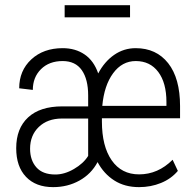

<svg xmlns="http://www.w3.org/2000/svg" viewBox="-20 -728 769 757"><path d="M528.3 9.8Q471.7 9.8 430.7 -16.4Q389.6 -42.5 364.7 -88.9Q339.8 -42 293.2 -16.1Q246.6 9.8 189.5 9.8Q121.1 9.8 82.5 -30.8Q43.9 -71.3 43.9 -143.6Q43.9 -221.7 90.8 -265.1Q137.7 -308.6 225.6 -308.6H327.6V-351.6Q327.6 -415.5 302.5 -451.4Q277.3 -487.3 227.1 -487.3Q173.8 -487.3 141.6 -455.3Q109.4 -423.3 109.4 -373.5L55.7 -379.9Q55.7 -449.7 103.5 -493.9Q151.4 -538.1 227.1 -538.1Q277.3 -538.1 313.7 -513.2Q350.1 -488.3 367.2 -438.5Q392.1 -485.4 430.2 -511.7Q468.3 -538.1 515.1 -538.1Q596.2 -538.1 643.1 -478.8Q689.9 -419.4 689.9 -309.6V-261.7H381.8V-249Q381.8 -151.4 420.4 -95.9Q459 -40.5 528.3 -40.5Q603 -40.5 660.6 -98.1L681.2 -54.2Q654.8 -22.9 614.7 -6.6Q574.7 9.8 528.3 9.8ZM198.2 -40Q234.4 -40 271.7 -61.8Q309.1 -83.5 327.6 -113.3V-260.7H223.6Q167 -260.3 132.8 -227.3Q98.6 -194.3 98.6 -141.6Q98.6 -96.2 123.5 -68.1Q148.4 -40 198.2 -40ZM515.1 -487.3Q461.4 -487.3 426 -439.2Q390.6 -391.1 383.3 -310.5H636.2V-325.7Q636.2 -401.4 604 -444.3Q571.8 -487.3 515.1 -487.3ZM492.7 -659.7H234.9V-707.5H492.7Z"/></svg>

Font: Roboto Condensed Light
Style: Regular
Weight: 300
Designer: Google
Version: Version 2.134; 2016